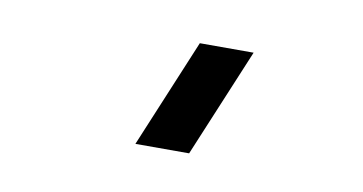

<svg xmlns="http://www.w3.org/2000/svg" viewBox="-35 -1051 609 322"><g transform="rotate(10 269.5 -889.5)"><path d="M298.6 -797.5H207.1L284.2 -982.5H375.8Z"/></g></svg>

Font: Vela Sans GX ExtLt
Style: Regular
Weight: 200
Designer: Principal design: Mikhail Sharanda - project Manrope.
Design modification: Ravid Balaliev
Foundry: Mikhail Sharanda
Version: Version 1.001